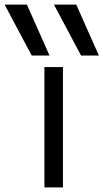

<svg xmlns="http://www.w3.org/2000/svg" viewBox="-99 -810 447 830"><path d="M38 -570 -79 -790H17.4L115 -570ZM251.3 -570 134.3 -790H230.7L328.4 -570ZM93 0V-520H173.1V0Z"/></svg>

Font: M PLUS 1 Thin
Style: Regular
Weight: 100
Designer: Coji Morishita
Foundry: UNDERFOREST DESIGN
Version: Version 1.001